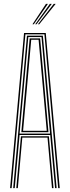

<svg xmlns="http://www.w3.org/2000/svg" viewBox="-20 -970 360 990"><path d="M32 0 104 -800H216L288 0H280L209 -793H111L40 0ZM64 0 88 -267.5H232L256 0H248L225 -260.5H95L72 0ZM48 0 119 -786H201L272 0H264L239 -274H81L56 0ZM81 -281H238L218 -506.8L194 -779H126L101.5 -506.8ZM90 -288.5 109.5 -506.8 133 -772H187L210.5 -506.8L230 -288.5ZM99 -295.5H221L202.2 -506.8L179 -765H141L118 -506.8ZM147.5 -845 217 -950H227L154.5 -845ZM175.5 -845 257 -950H267L182.5 -845ZM161.5 -845 237 -950H247L168.5 -845Z"/></svg>

Font: Big Shoulders Inline Text SC Thin
Style: Regular
Weight: 100
Designer: Patric King
Foundry: XO Type Co
Version: Version 2.002